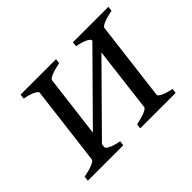

<svg xmlns="http://www.w3.org/2000/svg" viewBox="-100 -629 804 804"><g transform="rotate(-45 301.5 -227.0)"><path d="M336.9 0 339.4 -21Q373.5 -27.8 392.1 -35.9Q410.6 -43.9 411.6 -50.8L446.8 -339.4L176.8 -66.4L174.8 -50.8Q173.8 -44.9 189.2 -36.4Q204.6 -27.8 239.3 -21L236.8 0H26.9L29.3 -21Q63.5 -27.8 82 -35.9Q100.6 -43.9 101.6 -50.8L145 -403.3Q145.5 -409.2 130.1 -417.7Q114.7 -426.3 80.1 -433.1L82.5 -454.1H292.5L290 -433.1Q255.9 -426.3 237.3 -418.2Q218.8 -410.2 218.3 -403.3L184.1 -127.4L454.6 -400.9L455.1 -403.3Q455.6 -409.2 440.2 -417.7Q424.8 -426.3 390.1 -433.1L392.6 -454.1H602.5L600.1 -433.1Q565.9 -426.3 547.4 -418.2Q528.8 -410.2 528.3 -403.3L484.9 -50.8Q483.9 -44.9 499.3 -36.4Q514.6 -27.8 549.3 -21L546.9 0Z"/></g></svg>

Font: Akkhara
Style: Italic
Weight: 400
Italic angle: -7°
Designer: J. Victor Gaultney
Version: Version 1.00 June 13, 2006, initial release